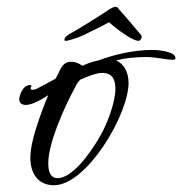

<svg xmlns="http://www.w3.org/2000/svg" viewBox="-20 -578 540 569"><path d="M174 -457C179 -457 187 -459 199 -463C210 -466 227 -473 248 -484C269 -494 287 -503 303 -512C322 -495 356 -470 372 -463C380 -459 386 -457 391 -457C394 -457 397 -460 399 -465C400 -466 400 -467 400 -468C400 -472 398 -475 394 -479C388 -487 338 -545 332 -551C331 -554 327 -558 322 -558C317 -558 312 -554 305 -551C296 -544 204 -486 189 -479C180 -474 174 -469 172 -465C171 -463 171 -461 171 -460C171 -458 172 -457 174 -457ZM140 -29C237 -29 361 -239 361 -332C361 -367 345 -390 324 -399C351 -406 382 -409 415 -409C442 -409 471 -401 492 -401C497 -401 500 -402 500 -405C500 -414 492 -420 477 -424C462 -428 447 -430 432 -430C379 -430 323 -418 272 -399C256 -396 239 -390 224 -383C215 -390 204 -395 189 -395C180 -395 168 -390 160 -375L145 -345C124 -334 106 -324 93 -317C86 -313 80 -312 76 -312C73 -312 71 -313 71 -316C71 -317 71 -319 72 -320C72 -321 73 -322 73 -323C73 -325 72 -326 69 -326C46 -326 37 -292 37 -283C37 -275 43 -267 56 -267C75 -267 100 -281 123 -296C110 -265 98 -233 87 -198C76 -163 70 -134 70 -110C70 -65 92 -29 140 -29ZM151 -50C132 -50 123 -65 123 -94C123 -152 167 -254 205 -324C208 -331 213 -337 218 -342C243 -353 267 -362 282 -362C313 -362 322 -342 322 -315C322 -271 294 -204 278 -177C244 -116 191 -50 151 -50Z"/></svg>

Font: Comforter
Style: Regular
Weight: 400
Designer: Robert E. Leuschke
Foundry: Robert E. Leuschke
Version: Version 1.013; ttfautohint (v1.8.3)